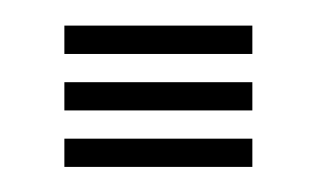

<svg xmlns="http://www.w3.org/2000/svg" viewBox="-20 -133 252 153"><path d="M31.3 0V-22.5H181.1V0ZM31.3 -90V-112.6H181.1V-90ZM31.3 -45V-67.5H181.1V-45Z"/></svg>

Font: Big Shoulders Inline Text SC Thin
Style: Regular
Weight: 100
Designer: Patric King
Foundry: XO Type Co
Version: Version 2.002